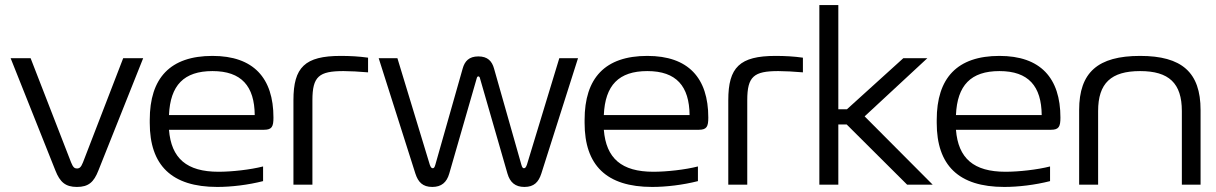

<svg xmlns="http://www.w3.org/2000/svg" viewBox="-20 -730 4806 759"><path d="M22 -500 199 -56C217 -10 239 9 284 9C330 9 351 -10 369 -56L546 -500H467L308 -88C300 -68 294 -64 284 -64C275 -64 269 -68 261 -88L101 -500Z M1061 -265C1061 -422 982 -509 820 -509C653 -509 572 -422 572 -256V-244C572 -77 658 9 839 9C895 9 961 1 1020 -14V-72C969 -59 896 -51 844 -51C718 -51 657 -104 648 -217H1024C1055 -217 1061 -230 1061 -265ZM648 -275C653 -393 707 -449 820 -449C935 -449 986 -389 987 -275Z M1338 -449C1361 -449 1402 -447 1435 -444V-502C1400 -507 1364 -509 1327 -509C1185 -509 1140 -464 1140 -334V0H1215V-334C1215 -428 1241 -449 1338 -449Z M1756 -44 1865 -422C1867 -430 1875 -430 1877 -422L1986 -44C1996 -9 2017 9 2053 9C2091 9 2109 -10 2120 -44L2265 -500H2191L2063 -79C2059 -68 2056 -65 2051 -65C2047 -65 2044 -68 2041 -79L1933 -459C1925 -488 1908 -507 1871 -507C1834 -507 1817 -488 1809 -459L1701 -79C1698 -68 1695 -65 1691 -65C1686 -65 1683 -68 1679 -79L1551 -500H1477L1622 -44C1633 -10 1651 9 1689 9C1725 9 1746 -9 1756 -44Z M2780 -265C2780 -422 2701 -509 2539 -509C2372 -509 2291 -422 2291 -256V-244C2291 -77 2377 9 2558 9C2614 9 2680 1 2739 -14V-72C2688 -59 2615 -51 2563 -51C2437 -51 2376 -104 2367 -217H2743C2774 -217 2780 -230 2780 -265ZM2367 -275C2372 -393 2426 -449 2539 -449C2654 -449 2705 -389 2706 -275Z M3057 -449C3080 -449 3121 -447 3154 -444V-502C3119 -507 3083 -509 3046 -509C2904 -509 2859 -464 2859 -334V0H2934V-334C2934 -428 2960 -449 3057 -449Z M3219 -710V0H3294V-238H3327L3566 0H3667L3398 -270L3646 -500H3551L3328 -298H3294V-710Z M4172 -265C4172 -422 4093 -509 3931 -509C3764 -509 3683 -422 3683 -256V-244C3683 -77 3769 9 3950 9C4006 9 4072 1 4131 -14V-72C4080 -59 4007 -51 3955 -51C3829 -51 3768 -104 3759 -217H4135C4166 -217 4172 -230 4172 -265ZM3759 -275C3764 -393 3818 -449 3931 -449C4046 -449 4097 -389 4098 -275Z M4246 -295V0H4321V-291C4321 -401 4372 -449 4487 -449C4601 -449 4652 -401 4652 -291V0H4726V-295C4726 -444 4652 -509 4487 -509C4320 -509 4246 -444 4246 -295Z"/></svg>

Font: LT Wave Light
Style: Regular
Weight: 300
Designer: Daniel Lyons
Version: Version 2.5 (Glyphs App)